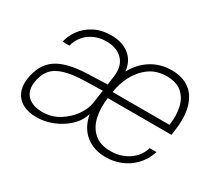

<svg xmlns="http://www.w3.org/2000/svg" viewBox="-104 -734 1070 951"><g transform="rotate(30 431.0 -258.5)"><path d="M176 10Q129 10 97 -7.2Q65 -24.5 50.8 -56.2Q36.5 -88 42.5 -132Q55 -219 112.5 -259Q170 -299 289.5 -303L401 -307L408 -357Q416.5 -419.5 383.5 -454.2Q350.5 -489 289.5 -489Q237 -489 196.2 -460.8Q155.5 -432.5 140.5 -379H101.5Q109 -415.5 133.8 -449.5Q158.5 -483.5 199.5 -505.2Q240.5 -527 296.5 -527Q360 -527 399.5 -495.2Q439 -463.5 445 -407Q477.5 -465 527.8 -496Q578 -527 642 -527Q704 -527 743.8 -497.5Q783.5 -468 799 -412.2Q814.5 -356.5 803 -277L799.5 -249H435Q427 -190.5 437.8 -140.2Q448.5 -90 482.8 -59Q517 -28 577.5 -28Q634.5 -28 679 -57.5Q723.5 -87 739 -138H778Q761.5 -88 729.2 -55Q697 -22 656 -6Q615 10 572 10Q502.5 10 456.5 -27.5Q410.5 -65 397 -135.5Q384 -91.5 348.5 -58.8Q313 -26 267.2 -8Q221.5 10 176 10ZM187.5 -27Q241 -27 283.5 -53.5Q326 -80 352.8 -118.2Q379.5 -156.5 384.5 -191.5L395.5 -268L302 -266Q225.5 -264.5 179.2 -250.5Q133 -236.5 110.2 -208.2Q87.5 -180 81 -135Q74 -84 103.2 -55.5Q132.5 -27 187.5 -27ZM441 -287H766Q774.5 -344.5 763.8 -390.2Q753 -436 721.5 -462.5Q690 -489 636 -489Q577 -489 536 -458.8Q495 -428.5 471.2 -382Q447.5 -335.5 441 -287Z"/></g></svg>

Font: Public Sans Thin
Style: Italic
Weight: 100
Italic angle: -8°
Designer: The Public Sans project authors (U.S. Web Design System). Libre Franklin designed by Pablo Impallari and Rodrigo Fuenzal
Version: Version 2.000